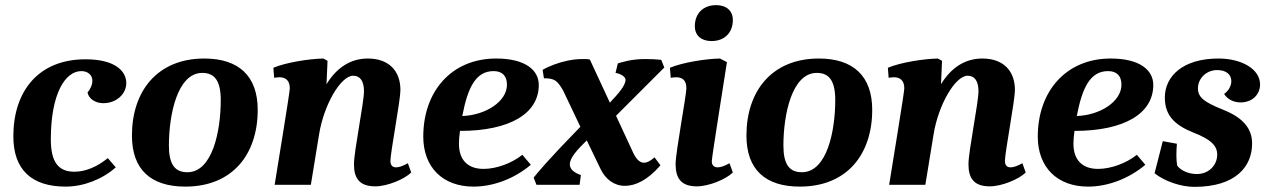

<svg xmlns="http://www.w3.org/2000/svg" viewBox="-20 -720 4941 748"><path d="M236 7C305 7 378 -21 431 -68L400 -104C357 -69 312 -51 270 -51C207 -51 178 -89 178 -177C178 -355 234 -443 297 -443C323 -443 340 -427 340 -405C340 -392 334 -375 321 -360C325 -336 351 -318 382 -318C436 -318 472 -356 472 -396C472 -444 427 -489 313 -489C130 -489 32 -365 32 -189C32 -58 104 7 236 7Z M702 7C886 7 984 -119 984 -292C984 -424 910 -492 776 -492C593 -492 494 -365 494 -192C494 -59 568 7 702 7ZM710 -49C661 -49 638 -80 638 -153C638 -273 671 -436 768 -436C817 -436 840 -404 840 -330C840 -210 808 -49 710 -49Z M1442 6C1489 6 1556 -22 1582 -48L1569 -84C1551 -74 1535 -68 1523 -68C1506 -68 1501 -80 1501 -93C1501 -126 1540 -329 1540 -369C1540 -446 1493 -492 1413 -492C1346 -492 1292 -457 1252 -392L1256 -483L1240 -492C1185 -491 1095 -477 1045 -456L1048 -417C1056 -418 1063 -419 1069 -419C1094 -419 1109 -405 1109 -376C1109 -359 1062 -77 1050 0H1191L1223 -196C1241 -310 1307 -425 1356 -425C1383 -425 1398 -404 1398 -365C1398 -319 1359 -132 1359 -80C1359 -27 1379 6 1442 6Z M1825 7C1902 7 1984 -24 2048 -78L2015 -117C1974 -84 1914 -62 1864 -62C1802 -62 1768 -97 1768 -160C1768 -173 1769 -188 1772 -210C1965 -210 2079 -277 2079 -389C2079 -446 2028 -492 1913 -492C1739 -492 1629 -364 1629 -188C1629 -68 1705 7 1825 7ZM1781 -268C1802 -378 1833 -443 1903 -443C1938 -443 1955 -423 1955 -390C1955 -324 1871 -271 1781 -268Z M2415 4C2456 4 2504 -19 2553 -76L2530 -107C2513 -92 2500 -86 2489 -86C2469 -86 2455 -106 2444 -131L2380 -269L2568 -457L2556 -487C2536 -489 2514 -490 2493 -490C2440 -490 2404 -478 2387 -473L2378 -436C2401 -432 2417 -420 2417 -409C2417 -387 2389 -355 2356 -320L2278 -488C2270 -490 2263 -490 2250 -490C2165 -490 2094 -448 2094 -448L2099 -415C2140 -415 2151 -407 2174 -367L2241 -226C2116 -98 2073 -46 2059 -28L2070 0H2238L2243 -38C2212 -49 2200 -63 2200 -80C2200 -105 2228 -136 2266 -173L2320 -61C2339 -22 2372 4 2415 4Z M2752 -560C2802 -560 2835 -592 2835 -642C2835 -678 2810 -700 2770 -700C2720 -700 2687 -668 2687 -618C2687 -580 2714 -560 2752 -560ZM2695 6C2742 6 2809 -22 2835 -48L2822 -84C2804 -74 2788 -68 2776 -68C2762 -68 2753 -76 2753 -92C2753 -108 2807 -444 2812 -478L2785 -492C2730 -491 2640 -477 2590 -456L2593 -417C2601 -418 2608 -419 2614 -419C2641 -419 2654 -405 2654 -376C2654 -349 2612 -126 2612 -81C2612 -27 2632 6 2695 6Z M3096 7C3280 7 3378 -119 3378 -292C3378 -424 3304 -492 3170 -492C2987 -492 2888 -365 2888 -192C2888 -59 2962 7 3096 7ZM3104 -49C3055 -49 3032 -80 3032 -153C3032 -273 3065 -436 3162 -436C3211 -436 3234 -404 3234 -330C3234 -210 3202 -49 3104 -49Z M3836 6C3883 6 3950 -22 3976 -48L3963 -84C3945 -74 3929 -68 3917 -68C3900 -68 3895 -80 3895 -93C3895 -126 3934 -329 3934 -369C3934 -446 3887 -492 3807 -492C3740 -492 3686 -457 3646 -392L3650 -483L3634 -492C3579 -491 3489 -477 3439 -456L3442 -417C3450 -418 3457 -419 3463 -419C3488 -419 3503 -405 3503 -376C3503 -359 3456 -77 3444 0H3585L3617 -196C3635 -310 3701 -425 3750 -425C3777 -425 3792 -404 3792 -365C3792 -319 3753 -132 3753 -80C3753 -27 3773 6 3836 6Z M4219 7C4296 7 4378 -24 4442 -78L4409 -117C4368 -84 4308 -62 4258 -62C4196 -62 4162 -97 4162 -160C4162 -173 4163 -188 4166 -210C4359 -210 4473 -277 4473 -389C4473 -446 4422 -492 4307 -492C4133 -492 4023 -364 4023 -188C4023 -68 4099 7 4219 7ZM4175 -268C4196 -378 4227 -443 4297 -443C4332 -443 4349 -423 4349 -390C4349 -324 4265 -271 4175 -268Z M4633 8C4794 8 4858 -71 4858 -161C4858 -220 4822 -262 4744 -293C4672 -322 4647 -340 4647 -376C4647 -414 4679 -447 4722 -447C4758 -447 4777 -429 4777 -404C4777 -385 4766 -366 4749 -354C4761 -334 4785 -321 4813 -321C4858 -321 4889 -351 4889 -391C4889 -451 4817 -492 4727 -492C4588 -492 4518 -423 4518 -340C4518 -272 4554 -234 4628 -204C4698 -177 4722 -152 4722 -118C4722 -74 4687 -42 4643 -42C4608 -42 4579 -57 4566 -75C4564 -87 4563 -101 4563 -115C4563 -131 4564 -148 4565 -160L4510 -170L4478 -45C4518 -13 4582 8 4633 8Z"/></svg>

Font: Caladea
Style: Bold Italic
Weight: 700
Italic angle: -9°
Designer: Carolina Giovagnoli and Andres Torresi
Foundry: Carolina Giovagnoli & Andres Torresi
Version: Version 1.001;hotconv 1.0.109;makeotfexe 2.5.65596